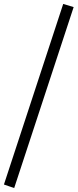

<svg xmlns="http://www.w3.org/2000/svg" viewBox="-40 -757 394 975"><path d="M32 198 -20 180 281 -737 334 -721Z"/></svg>

Font: Piazzolla Medium
Style: Regular
Weight: 500
Designer: Juan Pablo del Peral
Foundry: Huerta Tipografica
Version: Version 1.330